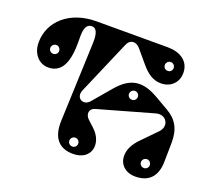

<svg xmlns="http://www.w3.org/2000/svg" viewBox="-128 -933 1257 1122"><g transform="rotate(20 500.5 -372.5)"><path d="M15 -529C15 -461 57 -410 117 -410C191 -410 232 -468 232 -603V-647C232 -691 242 -724 276 -724C303 -724 317 -698 315 -635L296 -146C291 -30 345 15 426 15C540 15 565 -95 484 -169L446 -204C417 -231 425 -267 458 -276L801 -373C861 -390 900 -329 855 -282L771 -196C731 -156 711 -119 711 -77C711 -26 749 15 813 15C899 15 943 -36 944 -124L946 -242C947 -327 918 -379 854 -416L771 -464C671 -522 595 -517 516 -424L419 -310C384 -269 329 -300 352 -353L497 -690C512 -726 550 -730 577 -698L641 -622C681 -574 718 -548 768 -548C828 -548 871 -590 871 -649C871 -726 807 -760 735 -760H291C125 -760 15 -660 15 -529ZM408 -24C392 -24 380 -36 380 -51C380 -66 392 -79 408 -79C423 -79 435 -66 435 -51C435 -36 423 -24 408 -24ZM118 -495C102 -495 90 -507 90 -522C90 -537 102 -550 118 -550C133 -550 145 -537 145 -522C145 -507 133 -495 118 -495ZM781 -630C765 -630 753 -642 753 -657C753 -672 765 -685 781 -685C796 -685 808 -672 808 -657C808 -642 796 -630 781 -630ZM844 -49C828 -49 816 -61 816 -76C816 -91 828 -104 844 -104C859 -104 871 -91 871 -76C871 -61 859 -49 844 -49ZM642 -400C626 -400 614 -412 614 -427C614 -442 626 -455 642 -455C657 -455 669 -442 669 -427C669 -412 657 -400 642 -400Z"/></g></svg>

Font: Pilowlava Atome
Style: Regular
Weight: 500
Designer: Anton Moglia, Jérémy Landes, Maksym Kobuzan (Cyrillic), Velvetyne Type Foundry
Foundry: Anton Moglia, Jérémy Landes, Velvetyne Type Foundry
Version: Version 1.002;Glyphs 3.3 (3303)